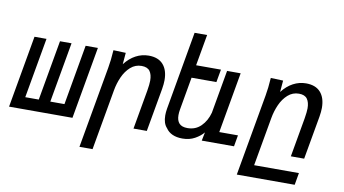

<svg xmlns="http://www.w3.org/2000/svg" viewBox="-91 -1012 2582 1442"><g transform="rotate(10 1200.0 -291.0)"><path d="M493 0H9.5L106.5 -550H198L117 -91H220L301 -550H389L308 -91H416L496.5 -550H590Z M708 -553.5 802.5 -550 795 -462Q832 -510 878.5 -534.8Q925 -559.5 977 -559.5Q1050 -559.5 1087.5 -517Q1125 -474.5 1125 -398Q1125 -369.5 1118.5 -330.5L1060 0H958.5L1011 -298Q1019.5 -349 1019.5 -376Q1019.5 -422 1000.8 -448Q982 -474 937.5 -474Q889.5 -474 853.5 -442Q817.5 -410 795.5 -360.8Q773.5 -311.5 764 -257L682.5 205.5H582.5L692.5 -417.5Q698.5 -451 701.5 -479.5Q704.5 -508 708 -553.5Z M1206 -46.5Q1176 -78.5 1176 -139.5Q1176 -163 1180.5 -190L1285.5 -788H1381L1339 -550H1528.5L1511 -452H1321.5L1278 -204Q1273.5 -179.5 1273.5 -158.5Q1273.5 -117.5 1293.2 -95.8Q1313 -74 1356.5 -74Q1418 -74 1459.2 -115Q1500.5 -156 1517.5 -219.5L1575.5 -548.5H1679L1597.5 -86H1740L1725 0H1479L1492 -65Q1468 -35.5 1427 -12.8Q1386 10 1332.5 10Q1288 10 1256 -4.5Q1224 -19 1206 -46.5Z M1908 -553.5 2002.5 -550 1995 -462Q2032 -510 2078.5 -534.8Q2125 -559.5 2177 -559.5Q2250 -559.5 2287.5 -517Q2325 -474.5 2325 -398Q2325 -369.5 2318.5 -330.5L2260 0H2158.5L2211 -298Q2219.5 -349 2219.5 -376Q2219.5 -422 2200.8 -448Q2182 -474 2137.5 -474Q2089.5 -474 2053.5 -442Q2017.5 -410 1995.5 -360.8Q1973.5 -311.5 1964 -257L1898.5 113.5H2240L2224 205.5H1782.5L1892.5 -417.5Q1898.5 -451 1901.5 -479.5Q1904.5 -508 1908 -553.5Z"/></g></svg>

Font: JuliaMono Medium
Style: Italic
Weight: 500
Italic angle: -9°
Monospace: yes
Designer: cormullion
Foundry: corm
Version: Version 0.054; ttfautohint (v1.8.4)